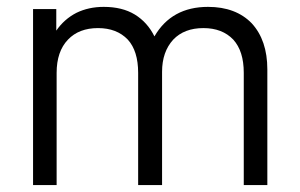

<svg xmlns="http://www.w3.org/2000/svg" viewBox="-20 -533 865 553"><path d="M142.1 -506.8V-444.8Q165 -478 200.2 -496.1Q235.4 -513.2 278.8 -513.2Q332 -513.2 368.2 -491.2Q404.8 -468.8 424.8 -428.2Q474.1 -513.2 579.1 -513.2Q659.2 -513.2 705.1 -465.8Q750 -417 750 -333V0H682.1V-323.2Q682.1 -385.7 651.9 -418.9Q620.1 -452.1 565.9 -452.1Q510.7 -452.1 479 -418.9Q446.8 -383.8 446.8 -326.2V0H377.9V-323.2Q377.9 -386.2 348.1 -418.9Q316.4 -452.1 262.2 -452.1Q207.5 -452.1 175.8 -418.9Q143.1 -384.8 143.1 -323.2V0H75.2V-506.8Z"/></svg>

Font: D-DIN-PRO
Style: Regular
Weight: 400
Designer: Charles Nix
Foundry: Datto Inc.
Version: Version 1.000;hotconv 1.0.109;makeotfexe 2.5.65596